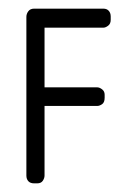

<svg xmlns="http://www.w3.org/2000/svg" viewBox="-20 -424 306 444"><path d="M219 -360H83V-222H205Q210 -222 216 -217.5Q222 -213 222 -205V-198Q222 -187 216 -183Q210 -179 205 -179H83V-18Q83 -12 79 -6Q75 0 66 0H59Q50 0 45.5 -5Q41 -10 41 -18V-385Q41 -392 45.5 -398Q50 -404 59 -404H219Q227 -404 231.5 -399Q236 -394 236 -386V-378Q236 -369 230 -364.5Q224 -360 219 -360Z"/></svg>

Font: Chathura
Style: Bold
Weight: 700
Designer: Appaji Ambarisha Darbha
Foundry: Aditya Fonts
Version: Version 1.002 2016